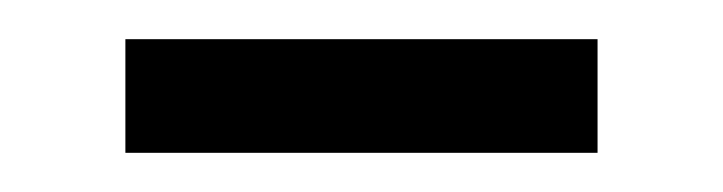

<svg xmlns="http://www.w3.org/2000/svg" viewBox="-20 -318 369 98"><path d="M44 -298V-240H285V-298Z"/></svg>

Font: Noto Sans Syriac Light
Style: Regular
Weight: 300
Designer: Patrick Giasson and the Monotype Design Team
Foundry: Monotype Imaging Inc.
Version: Version 3.000